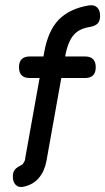

<svg xmlns="http://www.w3.org/2000/svg" viewBox="-20 -727 410 748"><path d="M74 0C98 -5.5 117.5 -17 132 -34.5C146.5 -52 156 -73.5 161 -100C161 -100 234 -508 234 -508C234 -508 234 -508 234 -508C240.5 -544.5 251.5 -572 266 -589.5C280.5 -607 301.5 -617.5 330 -622C330 -622 330 -622 330 -622C343 -624 353 -628.5 360 -635C366.5 -641.5 370 -651.5 370 -665C370 -665 370 -665 370 -665C370 -679 366.5 -690 359 -697.5C351.5 -705 341 -708 327 -706C327 -706 327 -706 327 -706C277 -698 238 -679.5 209.5 -651C181 -622 162 -579 152 -522C152 -522 79 -115 79 -115C79 -115 79 -115 79 -115C78.5 -108 77.5 -102.5 75 -98C72.5 -93.5 70 -89.5 67 -86C67 -86 67 -86 67 -86C54 -79.5 44.5 -73.5 39 -67.5C33 -61 30 -51.5 30 -39C30 -39 30 -39 30 -39C30 -25 34 -14 41.5 -6.5C49 1 60 3.5 74 0C74 0 74 0 74 0ZM311 -423C311 -423 311 -423 311 -423C339 -423 353 -437 353 -465C353 -465 353 -465 353 -465C353 -493 339 -507 311 -507C311 -507 96 -507 96 -507C96 -507 96 -507 96 -507C68 -507 54 -493 54 -465C54 -465 54 -465 54 -465C54 -437 68 -423 96 -423C96 -423 311 -423 311 -423Z"/></svg>

Font: Jura-Fortis-Bold
Style: Bold
Weight: 500
Designer: Daniel Johnson, Alexei Vanyashin, Mirko Velimirovic
Foundry: Daniel Johnson
Version: ""